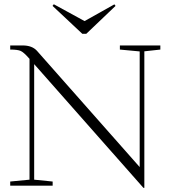

<svg xmlns="http://www.w3.org/2000/svg" viewBox="-20 -878 803 908"><path d="M369.1 -718.3 228.5 -850.1 234.4 -857.9 379.9 -778.3 521 -857.4 526.4 -850.1 388.2 -718.3ZM28.3 0V-19.5L119.6 -28.3V-599.6L115.7 -604Q92.3 -630.4 78.1 -637Q64 -643.6 28.3 -643.6V-663.1H86.9Q131.8 -663.1 154.8 -637.7L640.6 -87.9V-634.8L546.9 -643.6V-663.1H738.3V-643.6L662.6 -635.3V10.3H658.2L141.6 -574.7V-28.3L229 -19.5V0Z"/></svg>

Font: Elstob ExtraLight
Style: Regular
Weight: 200
Designer: Peter S. Baker
Version: Version 1.015